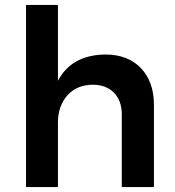

<svg xmlns="http://www.w3.org/2000/svg" viewBox="-20 -762 712 782"><path d="M607 -334V0H476V-296Q476 -352 444 -384.5Q412 -417 357 -417Q292 -416 254 -373Q216 -330 216 -263V0H86V-742H216V-433Q271 -538 409 -540Q501 -540 554 -484.5Q607 -429 607 -334Z"/></svg>

Font: Gontserrat Medium
Style: Regular
Weight: 500
Designer: Julieta Ulanovsky
Foundry: Julieta Ulanovsky
Version: Version 6.001